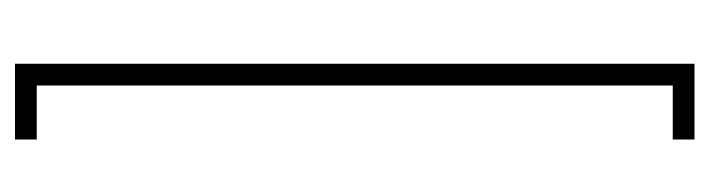

<svg xmlns="http://www.w3.org/2000/svg" viewBox="-365 -478 946 256"><g transform="rotate(-90 108.0 -350.0)"><path d="M151 -803V103H122V-803ZM137 -803V-774H50V-803ZM137 74V103H50V74Z"/></g></svg>

Font: Phudu Light
Style: Regular
Weight: 400
Version: Version 1.005;gftools[0.9.23]